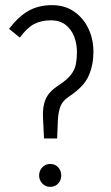

<svg xmlns="http://www.w3.org/2000/svg" viewBox="-20 -718 433 746"><path d="M15 -606Q52 -654 91 -676Q130 -698 182 -698Q232 -698 268 -673Q304 -648 323.5 -607Q343 -566 343 -516Q343 -467 325 -424.5Q307 -382 247 -342Q223 -326 215 -305Q207 -284 205 -254L202 -180H151L147 -263Q145 -304 157.5 -333Q170 -362 207 -386Q241 -408 256 -428Q271 -448 275 -469.5Q279 -491 279 -516Q279 -547 268.5 -575Q258 -603 235.5 -621Q213 -639 177 -639Q140 -639 112.5 -624.5Q85 -610 57 -572ZM132 -36Q132 -55 144.5 -68Q157 -81 175 -81Q194 -81 206 -68Q218 -55 218 -36Q218 -18 206 -5Q194 8 175 8Q157 8 144.5 -5Q132 -18 132 -36Z"/></svg>

Font: Radio Canada Condensed Light
Style: Regular
Weight: 300
Width: 3
Designer: Charles Daoud, Etienne Aubert Bonn, Alexandre Saumier Demers, Jacques Le Bailly
Foundry: Radio-Canada
Version: Version 2.104; ttfautohint (v1.8.4.7-5d5b);gftools[0.9.28.de